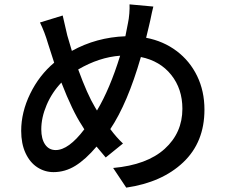

<svg xmlns="http://www.w3.org/2000/svg" viewBox="-20 -809 1040 879"><path d="M338 -491Q380 -376 415 -318L424 -303Q483 -402 530 -554Q434 -547 338 -491ZM288 -647 309 -576Q421 -638 554 -643L566 -704Q570 -722 572 -747Q574 -772 573 -789L682 -779Q676 -756 668 -716L662 -690L649 -636Q728 -621 788.5 -575.5Q849 -530 882.5 -461Q916 -392 916 -307Q916 -158 819 -66Q722 26 558 50L498 -40Q653 -54 734 -127.5Q815 -201 815 -311Q815 -402 764 -466Q713 -530 625 -548Q564 -336 485 -218Q513 -180 543 -152L464 -88L422 -138Q372 -79 325 -50Q278 -21 225 -21Q185 -21 151 -43Q117 -65 97 -108Q77 -151 77 -210Q77 -295 118 -379.5Q159 -464 228 -522L200 -609Q185 -661 163 -706L267 -738Q273 -710 288 -647ZM261 -431Q218 -386 193.5 -328.5Q169 -271 169 -217Q169 -173 186.5 -147.5Q204 -122 235 -122Q294 -122 366 -217L355 -235Q312 -300 261 -431Z"/></svg>

Font: Sinter Medium
Style: Regular
Weight: 500
Foundry: Adobe & rsms
Version: Version 1.000